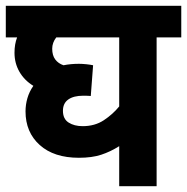

<svg xmlns="http://www.w3.org/2000/svg" viewBox="-20 -642 645 662"><path d="M605 -513H520V0H391V-138Q361 -119 329 -108.5Q297 -98 252 -98Q166 -98 117 -142Q68 -186 68 -258Q68 -281 74.5 -303.5Q81 -326 95 -346Q64 -365 47 -394.5Q30 -424 30 -460Q30 -490 39 -513H0V-622H605ZM197 -260Q197 -232 216.5 -219.5Q236 -207 265 -207Q307 -207 338 -227.5Q369 -248 391 -275V-513H174Q160 -495 160 -474Q160 -451 170.5 -437Q181 -423 199 -417Q224 -422 252 -422Q264 -422 278 -420.5Q292 -419 301 -417L293 -311Q285 -312 267 -312Q234 -312 215.5 -299Q197 -286 197 -260Z"/></svg>

Font: Noto Sans SemiCondensed
Style: Bold
Weight: 700
Width: 4
Designer: Monotype Design Team
Foundry: Monotype Imaging Inc.
Version: Version 2.013; ttfautohint (v1.8.4.7-5d5b)